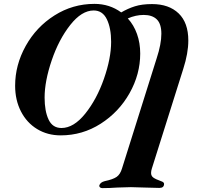

<svg xmlns="http://www.w3.org/2000/svg" viewBox="-20 -684 1024 990"><path d="M763 185Q759 197 759 208Q759 223 770.5 231.5Q782 240 810 250Q826 255 826 264Q826 285 802 285Q779 285 725 283Q675 281 655 281Q635 281 585 283Q544 286 508 286Q500 286 495.5 282Q491 278 492 272Q497 256 520 250Q563 241 581.5 228Q600 215 609 185L788 -384Q812 -457 812 -510Q812 -561 788.5 -584Q765 -607 721 -607Q680 -607 639 -589Q670 -555 686.5 -508.5Q703 -462 703 -408Q703 -301 648 -203.5Q593 -106 499 -46Q405 14 293 14Q225 14 171.5 -18.5Q118 -51 88 -109.5Q58 -168 58 -242Q58 -349 112.5 -447Q167 -545 261 -604.5Q355 -664 467 -664Q545 -664 605 -620Q639 -640 675.5 -651.5Q712 -663 764 -663Q851 -663 901 -615Q951 -567 951 -475Q951 -410 925 -329ZM553 -468Q553 -539 531 -584.5Q509 -630 463 -630Q401 -630 342 -555Q283 -480 246.5 -372.5Q210 -265 210 -181Q210 -111 230.5 -67.5Q251 -24 297 -24Q360 -24 419.5 -98Q479 -172 516 -278Q553 -384 553 -468Z"/></svg>

Font: EB Garamond
Style: Bold Italic
Weight: 700
Italic angle: -17.2°
Designer: Georg Duffner and Octavio Pardo
Foundry: Georg Duffner
Version: Version 1.000